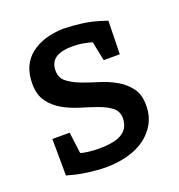

<svg xmlns="http://www.w3.org/2000/svg" viewBox="-106 -630 682 730"><g transform="rotate(-20 235.5 -264.5)"><path d="M46 -160H116L127 -74Q137 -70 158.5 -67.5Q180 -65 201 -65Q266 -65 295.5 -84.5Q325 -104 325 -144Q325 -171 304.5 -187Q284 -203 253 -214Q222 -225 185.5 -236Q149 -247 118 -264.5Q87 -282 66.5 -310Q46 -338 46 -384Q46 -459 96 -498.5Q146 -538 229 -540Q264 -539 300.5 -534.5Q337 -530 375 -518L400 -510L397 -375H332L316 -453Q308 -456 285 -460.5Q262 -465 236 -465Q218 -465 202 -462Q186 -459 173.5 -452Q161 -445 153.5 -432Q146 -419 146 -400Q146 -371 166.5 -354.5Q187 -338 218 -326Q249 -314 285.5 -303Q322 -292 353 -274.5Q384 -257 404.5 -230Q425 -203 425 -159Q425 -117 407 -85Q389 -53 358.5 -31.5Q328 -10 287.5 0.5Q247 11 201 11Q184 11 165.5 9.5Q147 8 129 5.5Q111 3 95.5 0Q80 -3 70 -6L47 -12Z"/></g></svg>

Font: Bitter
Style: Regular
Weight: 400
Designer: Sol Matas
Foundry: Sol Matas
Version: Version 1.001